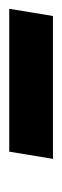

<svg xmlns="http://www.w3.org/2000/svg" viewBox="124 -828 137 426"><g transform="rotate(-90 193.0 -615.5)"><path d="M53 -567 69 -664H386L370 -567Z"/></g></svg>

Font: Figtree Light SemiBold
Style: Italic
Weight: 600
Italic angle: -9.5°
Version: Version 2.001;gftools[0.9.30]